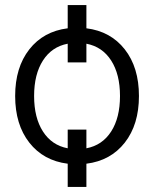

<svg xmlns="http://www.w3.org/2000/svg" viewBox="-20 -640 610 760"><path d="M322 -528Q418 -516 474 -444.5Q530 -373 530 -260Q530 -147 474 -75.5Q418 -4 322 8V100H248V8Q152 -4 96 -75.5Q40 -147 40 -260Q40 -373 96 -444.5Q152 -516 248 -528V-620H322ZM248 -53V-127H322V-53Q385 -65 420 -119.5Q455 -174 455 -260Q455 -346 420 -400.5Q385 -455 322 -467V-393H248V-467Q185 -455 150 -400.5Q115 -346 115 -260Q115 -174 150 -119.5Q185 -65 248 -53Z"/></svg>

Font: M PLUS 1p
Style: Regular
Weight: 400
Version: Version 1.062